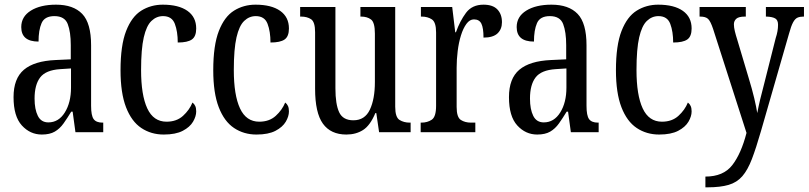

<svg xmlns="http://www.w3.org/2000/svg" viewBox="-20 -566 3462 822"><path d="M159 10Q109 10 73.5 -29Q38 -68 38 -150Q38 -230 82.5 -267.5Q127 -305 218 -309L283 -312V-373Q283 -429 270 -463Q257 -497 213 -497Q171 -497 158 -467Q145 -437 145 -388Q71 -388 71 -450Q71 -495 112 -520.5Q153 -546 220 -546Q294 -546 332 -506.5Q370 -467 370 -372V-113Q370 -71 381 -56Q392 -41 419 -41H422V0H303L291 -88H285Q268 -60 252 -37.5Q236 -15 214.5 -2.5Q193 10 159 10ZM187 -42Q231 -42 257.5 -84.5Q284 -127 284 -191V-273L238 -270Q176 -266 152 -234.5Q128 -203 128 -144Q128 -98 142 -70Q156 -42 187 -42Z M681 10Q627 10 585 -18Q543 -46 519.5 -107Q496 -168 496 -265Q496 -372 520 -433.5Q544 -495 585 -520.5Q626 -546 677 -546Q745 -546 782.5 -519.5Q820 -493 820 -444Q820 -410 801.5 -397Q783 -384 741 -384Q741 -431 728.5 -464Q716 -497 678 -497Q650 -497 628.5 -476.5Q607 -456 595.5 -406Q584 -356 584 -266Q584 -159 610.5 -102Q637 -45 693 -45Q736 -45 763.5 -70Q791 -95 804 -127Q812 -121 816 -112Q820 -103 820 -89Q820 -68 806.5 -45Q793 -22 762.5 -6Q732 10 681 10Z M1078 10Q1024 10 982 -18Q940 -46 916.5 -107Q893 -168 893 -265Q893 -372 917 -433.5Q941 -495 982 -520.5Q1023 -546 1074 -546Q1142 -546 1179.5 -519.5Q1217 -493 1217 -444Q1217 -410 1198.5 -397Q1180 -384 1138 -384Q1138 -431 1125.5 -464Q1113 -497 1075 -497Q1047 -497 1025.5 -476.5Q1004 -456 992.5 -406Q981 -356 981 -266Q981 -159 1007.5 -102Q1034 -45 1090 -45Q1133 -45 1160.5 -70Q1188 -95 1201 -127Q1209 -121 1213 -112Q1217 -103 1217 -89Q1217 -68 1203.5 -45Q1190 -22 1159.5 -6Q1129 10 1078 10Z M1463 10Q1396 10 1362.5 -36.5Q1329 -83 1329 -186V-428Q1329 -472 1312 -483.5Q1295 -495 1269 -495H1265V-536H1416V-188Q1416 -120 1432 -85.5Q1448 -51 1493 -51Q1542 -51 1563.5 -96.5Q1585 -142 1585 -215V-422Q1585 -470 1568.5 -482.5Q1552 -495 1526 -495H1523V-536H1672V-109Q1672 -64 1690.5 -52.5Q1709 -41 1734 -41H1738V0H1603L1591 -82H1587Q1565 -29 1534.5 -9.5Q1504 10 1463 10Z M1781 0V-41H1784Q1810 -41 1828.5 -53.5Q1847 -66 1847 -113V-427Q1847 -471 1829 -483Q1811 -495 1785 -495H1782V-536H1916L1929 -428H1932Q1949 -476 1975 -511Q2001 -546 2050 -546Q2090 -546 2109.5 -525.5Q2129 -505 2129 -471Q2129 -441 2110 -423Q2091 -405 2050 -405Q2050 -446 2041 -464.5Q2032 -483 2009 -483Q1991 -483 1977 -464Q1963 -445 1953.5 -414.5Q1944 -384 1939.5 -347.5Q1935 -311 1935 -276V-108Q1935 -64 1953 -52.5Q1971 -41 1996 -41H2015V0Z M2280 10Q2230 10 2194.5 -29Q2159 -68 2159 -150Q2159 -230 2203.5 -267.5Q2248 -305 2339 -309L2404 -312V-373Q2404 -429 2391 -463Q2378 -497 2334 -497Q2292 -497 2279 -467Q2266 -437 2266 -388Q2192 -388 2192 -450Q2192 -495 2233 -520.5Q2274 -546 2341 -546Q2415 -546 2453 -506.5Q2491 -467 2491 -372V-113Q2491 -71 2502 -56Q2513 -41 2540 -41H2543V0H2424L2412 -88H2406Q2389 -60 2373 -37.5Q2357 -15 2335.5 -2.5Q2314 10 2280 10ZM2308 -42Q2352 -42 2378.5 -84.5Q2405 -127 2405 -191V-273L2359 -270Q2297 -266 2273 -234.5Q2249 -203 2249 -144Q2249 -98 2263 -70Q2277 -42 2308 -42Z M2802 10Q2748 10 2706 -18Q2664 -46 2640.5 -107Q2617 -168 2617 -265Q2617 -372 2641 -433.5Q2665 -495 2706 -520.5Q2747 -546 2798 -546Q2866 -546 2903.5 -519.5Q2941 -493 2941 -444Q2941 -410 2922.5 -397Q2904 -384 2862 -384Q2862 -431 2849.5 -464Q2837 -497 2799 -497Q2771 -497 2749.5 -476.5Q2728 -456 2716.5 -406Q2705 -356 2705 -266Q2705 -159 2731.5 -102Q2758 -45 2814 -45Q2857 -45 2884.5 -70Q2912 -95 2925 -127Q2933 -121 2937 -112Q2941 -103 2941 -89Q2941 -68 2927.5 -45Q2914 -22 2883.5 -6Q2853 10 2802 10Z M3000 190Q3077 190 3115 141Q3153 92 3176 3L3033 -442Q3022 -475 3011.5 -485Q3001 -495 2978 -495H2975V-536H3173V-495H3170Q3142 -495 3132 -485.5Q3122 -476 3122 -462Q3122 -449 3126 -432.5Q3130 -416 3137 -394L3185 -233Q3200 -184 3209 -146Q3218 -108 3222 -82Q3232 -135 3251 -205L3301 -403Q3306 -418 3308.5 -432Q3311 -446 3311 -460Q3311 -480 3299 -487Q3287 -494 3262 -495H3259V-536H3422V-495H3420Q3405 -495 3394.5 -490.5Q3384 -486 3375.5 -470.5Q3367 -455 3358 -422L3238 -5Q3217 68 3199 115Q3181 162 3158 188.5Q3135 215 3099.5 225.5Q3064 236 3009 236H3000Z"/></svg>

Font: Noto Serif Hebrew ExtraCondensed
Style: Regular
Weight: 400
Width: 2
Designer: Monotype Design Team
Foundry: Monotype Imaging Inc.
Version: Version 2.004; ttfautohint (v1.8.4.7-5d5b)